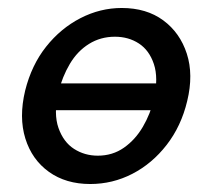

<svg xmlns="http://www.w3.org/2000/svg" viewBox="-20 -450 531 481"><path d="M206 11Q145 11 102.5 -19.5Q60 -50 43.5 -103Q27 -156 43 -223Q59 -287 95.5 -333Q132 -379 181.5 -404.5Q231 -430 285 -430Q347 -430 389 -399Q431 -368 448 -315.5Q465 -263 449 -197Q434 -134 397.5 -87Q361 -40 311.5 -14.5Q262 11 206 11ZM225 -60Q262 -60 290.5 -80Q319 -100 338 -132.5Q357 -165 366 -203Q377 -255 365.5 -289.5Q354 -324 328 -341Q302 -358 268 -358Q232 -358 203 -340Q174 -322 155 -290Q136 -258 126 -218Q114 -165 126.5 -129.5Q139 -94 165.5 -77Q192 -60 225 -60ZM101 -174 115 -241H389L375 -174Z"/></svg>

Font: Ysabeau Infant SemiBold
Style: Italic
Weight: 600
Italic angle: -12°
Designer: Christian Thalmann (Catharsis Fonts)
Version: Version 2.002; featfreeze: ss01,ss02,lnum